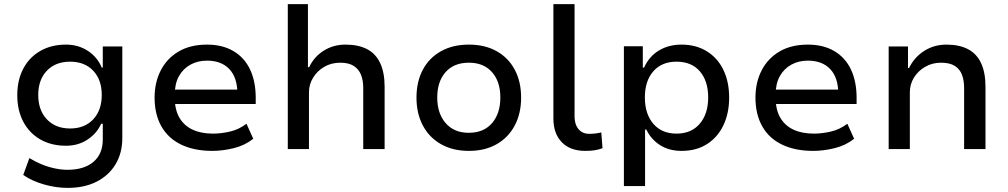

<svg xmlns="http://www.w3.org/2000/svg" viewBox="-20 -725 4905 934"><path d="M309 189Q252 189 193 172Q134 155 93 126L123 44Q150 61 181.5 74Q213 87 246 94Q279 101 308 101Q389 101 434.5 62.5Q480 24 480 -47V-123H472Q452 -77 406.5 -46.5Q361 -16 301 -16Q230 -16 176.5 -46.5Q123 -77 93.5 -132.5Q64 -188 64 -262Q64 -336 93.5 -391.5Q123 -447 176.5 -477.5Q230 -508 301 -508Q361 -508 407.5 -477.5Q454 -447 475 -396H480V-499H575V-54Q575 19 542.5 73.5Q510 128 450.5 158.5Q391 189 309 189ZM321 -100Q392 -100 433.5 -144.5Q475 -189 475 -263Q475 -337 433.5 -381Q392 -425 321 -425Q250 -425 208 -381Q166 -337 166 -263Q166 -189 208 -144.5Q250 -100 321 -100Z M1013 9Q925 9 861.5 -21.5Q798 -52 765 -110.5Q732 -169 732 -250Q732 -324 762 -382.5Q792 -441 849 -474.5Q906 -508 987 -508Q1062 -508 1115.5 -476.5Q1169 -445 1196.5 -387Q1224 -329 1224 -249V-219H810V-289H1155L1135 -268Q1135 -347 1096 -388.5Q1057 -430 987 -430Q942 -430 906.5 -410.5Q871 -391 850.5 -354.5Q830 -318 830 -264V-252Q830 -192 852.5 -153Q875 -114 916.5 -94.5Q958 -75 1016 -75Q1056 -75 1099 -85Q1142 -95 1179 -123L1212 -50Q1172 -18 1118 -4.5Q1064 9 1013 9Z M1380 0V-705H1478V-398H1484Q1507 -448 1554 -478Q1601 -508 1661 -508Q1723 -508 1765.5 -486Q1808 -464 1829.5 -418Q1851 -372 1851 -303V0H1747V-298Q1747 -334 1736 -361.5Q1725 -389 1700.5 -404.5Q1676 -420 1635 -420Q1592 -420 1557.5 -400Q1523 -380 1503 -347Q1483 -314 1483 -276V0Z M2261 9Q2183 9 2125.5 -23.5Q2068 -56 2037 -114.5Q2006 -173 2006 -250Q2006 -328 2037 -386Q2068 -444 2125.5 -476Q2183 -508 2261 -508Q2339 -508 2396 -476Q2453 -444 2484 -386Q2515 -328 2515 -250Q2515 -173 2484 -114.5Q2453 -56 2396 -23.5Q2339 9 2261 9ZM2260 -79Q2333 -79 2373.5 -126Q2414 -173 2414 -251Q2414 -328 2373.5 -374Q2333 -420 2261 -420Q2188 -420 2147.5 -374Q2107 -328 2107 -251Q2107 -173 2148 -126Q2189 -79 2260 -79Z M2827 9Q2754 9 2713 -33Q2672 -75 2672 -149V-705H2775V-160Q2775 -133 2783.5 -114Q2792 -95 2808 -84.5Q2824 -74 2845 -74Q2861 -74 2875 -75.5Q2889 -77 2905 -81L2911 -4Q2892 3 2872.5 6Q2853 9 2827 9Z M3015 180V-500H3107V-396H3113Q3138 -451 3185.5 -479.5Q3233 -508 3295 -508Q3366 -508 3418.5 -475.5Q3471 -443 3499 -385Q3527 -327 3527 -250Q3527 -175 3499.5 -116.5Q3472 -58 3420 -24.5Q3368 9 3296 9Q3235 9 3191 -19Q3147 -47 3124 -95H3118V180ZM3271 -75Q3343 -75 3384 -123Q3425 -171 3425 -251Q3425 -331 3384.5 -378Q3344 -425 3271 -425Q3199 -425 3158 -378Q3117 -331 3117 -251Q3117 -171 3158 -123Q3199 -75 3271 -75Z M3936 9Q3848 9 3784.5 -21.5Q3721 -52 3688 -110.5Q3655 -169 3655 -250Q3655 -324 3685 -382.5Q3715 -441 3772 -474.5Q3829 -508 3910 -508Q3985 -508 4038.5 -476.5Q4092 -445 4119.5 -387Q4147 -329 4147 -249V-219H3733V-289H4078L4058 -268Q4058 -347 4019 -388.5Q3980 -430 3910 -430Q3865 -430 3829.5 -410.5Q3794 -391 3773.5 -354.5Q3753 -318 3753 -264V-252Q3753 -192 3775.5 -153Q3798 -114 3839.5 -94.5Q3881 -75 3939 -75Q3979 -75 4022 -85Q4065 -95 4102 -123L4135 -50Q4095 -18 4041 -4.5Q3987 9 3936 9Z M4303 0V-499H4397V-394H4402Q4428 -447 4476 -477.5Q4524 -508 4584 -508Q4646 -508 4688.5 -486Q4731 -464 4752.5 -418Q4774 -372 4774 -303V0H4670V-298Q4670 -334 4659.5 -361.5Q4649 -389 4624.5 -404.5Q4600 -420 4558 -420Q4515 -420 4480.5 -400Q4446 -380 4426 -347.5Q4406 -315 4406 -276V0Z"/></svg>

Font: Nunito Sans 12pt ExtraLight 6pt Medium
Style: Regular
Weight: 500
Version: Version 3.101;gftools[0.9.27]